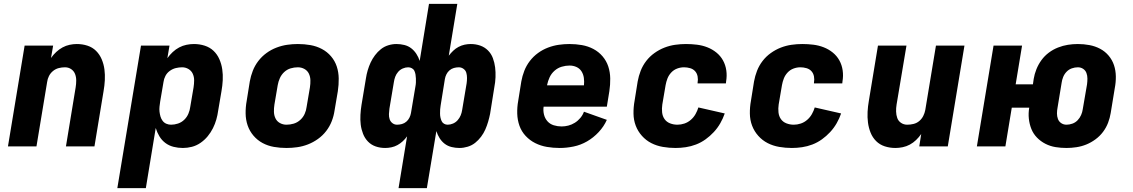

<svg xmlns="http://www.w3.org/2000/svg" viewBox="-20 -755 5840 990"><path d="M21 0 107 -520H254L243 -456Q255 -473 270 -487Q285 -501 302.5 -510.5Q320 -520 339 -524Q358 -528 376 -528Q405 -528 431 -519.5Q457 -511 475.5 -492.5Q494 -474 504.5 -449Q515 -424 518.5 -397Q522 -370 520.5 -341.5Q519 -313 514 -285L467 0H320L370 -304Q373 -322 373 -340Q373 -358 367 -373.5Q361 -389 347 -398.5Q333 -408 315 -408Q299 -408 283 -404Q267 -400 253.5 -389Q240 -378 232.5 -363Q225 -348 223 -332L168 0Z M585 215 707 -520H854L843 -455Q855 -472 870.5 -486.5Q886 -501 904 -510.5Q922 -520 941.5 -524Q961 -528 980 -528Q1009 -528 1035.5 -519.5Q1062 -511 1081 -493Q1100 -475 1111 -450Q1122 -425 1126 -397.5Q1130 -370 1128.5 -341.5Q1127 -313 1122 -285L1105 -185Q1102 -162 1095.5 -139Q1089 -116 1078 -94Q1067 -72 1051 -52.5Q1035 -33 1014 -18.5Q993 -4 969.5 2Q946 8 923 8Q898 8 874.5 2Q851 -4 832.5 -18Q814 -32 802 -52Q790 -72 783 -95L732 215ZM862 -112Q880 -112 898 -118Q916 -124 930 -137.5Q944 -151 951.5 -169Q959 -187 961 -204L978 -304Q981 -323 981 -341Q981 -359 974 -374.5Q967 -390 952 -399Q937 -408 919 -408Q903 -408 886.5 -404Q870 -400 855.5 -389.5Q841 -379 833 -363.5Q825 -348 823 -332L806 -232Q804 -219 802.5 -205.5Q801 -192 802.5 -179Q804 -166 807.5 -154Q811 -142 818.5 -132Q826 -122 837.5 -117Q849 -112 862 -112Z M1457 8Q1424 8 1392.5 2.5Q1361 -3 1334 -17.5Q1307 -32 1287 -55.5Q1267 -79 1257 -108Q1247 -137 1246.5 -169.5Q1246 -202 1252 -235L1268 -335Q1273 -363 1283.5 -390Q1294 -417 1312 -440.5Q1330 -464 1354 -481.5Q1378 -499 1405.5 -509.5Q1433 -520 1460.5 -524Q1488 -528 1516 -528Q1549 -528 1580.5 -522.5Q1612 -517 1639.5 -502.5Q1667 -488 1687 -464.5Q1707 -441 1716.5 -412Q1726 -383 1726.5 -350.5Q1727 -318 1722 -285L1705 -185Q1701 -157 1690.5 -130Q1680 -103 1662 -79.5Q1644 -56 1619.5 -38.5Q1595 -21 1568 -10.5Q1541 0 1513 4Q1485 8 1457 8ZM1457 -112Q1476 -112 1494.5 -117.5Q1513 -123 1528 -136.5Q1543 -150 1551 -168Q1559 -186 1561 -204L1578 -304Q1581 -323 1580.5 -341.5Q1580 -360 1572.5 -375.5Q1565 -391 1549.5 -399.5Q1534 -408 1516 -408Q1497 -408 1478.5 -402.5Q1460 -397 1445.5 -383.5Q1431 -370 1423 -352Q1415 -334 1412 -316L1395 -216Q1392 -197 1392.5 -178.5Q1393 -160 1400.5 -144.5Q1408 -129 1423.5 -120.5Q1439 -112 1457 -112Z M2035 215 2079 -52Q2069 -38 2056.5 -26.5Q2044 -15 2029.5 -7Q2015 1 1998.5 4.5Q1982 8 1966 8Q1940 8 1917 0Q1894 -8 1877.5 -25Q1861 -42 1852 -65Q1843 -88 1840 -112.5Q1837 -137 1838.5 -163Q1840 -189 1844 -214L1867 -352Q1870 -372 1876 -392.5Q1882 -413 1891 -432.5Q1900 -452 1913.5 -470Q1927 -488 1944 -501.5Q1961 -515 1982 -521.5Q2003 -528 2024 -528Q2045 -528 2065 -523Q2085 -518 2100.5 -506Q2116 -494 2127 -477Q2138 -460 2144 -441L2192 -735H2338L2294 -468Q2305 -482 2317 -493.5Q2329 -505 2344 -513Q2359 -521 2375 -524.5Q2391 -528 2407 -528Q2433 -528 2456 -520Q2479 -512 2496 -495Q2513 -478 2521.5 -455Q2530 -432 2533 -407.5Q2536 -383 2535 -357Q2534 -331 2529 -306L2507 -168Q2503 -148 2497 -127.5Q2491 -107 2482.5 -87.5Q2474 -68 2460.5 -50Q2447 -32 2430 -18.5Q2413 -5 2391.5 1.5Q2370 8 2349 8Q2328 8 2308 3Q2288 -2 2272.5 -14Q2257 -26 2246.5 -43Q2236 -60 2230 -79L2181 215ZM2027 -112Q2040 -112 2052.5 -115.5Q2065 -119 2075 -127.5Q2085 -136 2091 -148Q2097 -160 2099 -172L2122 -309Q2124 -319 2124.5 -329.5Q2125 -340 2124.5 -350.5Q2124 -361 2122.5 -370.5Q2121 -380 2117 -389Q2113 -398 2104 -403Q2095 -408 2085 -408Q2071 -408 2057 -402Q2043 -396 2033 -384.5Q2023 -373 2018 -359.5Q2013 -346 2011 -332L1988 -195Q1986 -181 1985.5 -167Q1985 -153 1989 -140.5Q1993 -128 2003.5 -120Q2014 -112 2027 -112ZM2288 -112Q2302 -112 2316 -118Q2330 -124 2340 -135.5Q2350 -147 2355.5 -160.5Q2361 -174 2363 -188L2386 -325Q2388 -339 2388 -353Q2388 -367 2384.5 -379.5Q2381 -392 2370 -400Q2359 -408 2346 -408Q2333 -408 2320.5 -404.5Q2308 -401 2298 -392.5Q2288 -384 2282 -372Q2276 -360 2274 -348L2252 -211Q2250 -201 2249.5 -190.5Q2249 -180 2249 -169.5Q2249 -159 2251 -149.5Q2253 -140 2257 -131Q2261 -122 2269.5 -117Q2278 -112 2288 -112Z M2866 8Q2832 8 2800 2.5Q2768 -3 2740 -17Q2712 -31 2690.5 -54Q2669 -77 2658.5 -106.5Q2648 -136 2647 -169Q2646 -202 2652 -235L2668 -335Q2673 -363 2683.5 -390Q2694 -417 2712 -440.5Q2730 -464 2754 -481.5Q2778 -499 2805.5 -509.5Q2833 -520 2861 -524Q2889 -528 2916 -528Q2949 -528 2980.5 -522.5Q3012 -517 3039.5 -502.5Q3067 -488 3087 -464.5Q3107 -441 3116.5 -412Q3126 -383 3126.5 -350.5Q3127 -318 3122 -285L3109 -205H2783Q2780 -184 2785 -164Q2790 -144 2803 -129.5Q2816 -115 2835.5 -109Q2855 -103 2876 -103Q2893 -103 2910.5 -107.5Q2928 -112 2944 -122Q2960 -132 2972.5 -147Q2985 -162 2991 -179L3109 -137Q3094 -103 3067 -74Q3040 -45 3007 -26Q2974 -7 2937.5 0.5Q2901 8 2866 8ZM2991 -315Q2993 -335 2990.5 -353.5Q2988 -372 2978.5 -387Q2969 -402 2952.5 -409.5Q2936 -417 2917 -417Q2897 -417 2876.5 -411Q2856 -405 2839.5 -390.5Q2823 -376 2814 -356.5Q2805 -337 2801 -317V-315Z M3463 8Q3430 8 3398 2.5Q3366 -3 3338.5 -17Q3311 -31 3290 -54.5Q3269 -78 3258 -107Q3247 -136 3246.5 -169Q3246 -202 3252 -235L3268 -335Q3273 -363 3283.5 -390Q3294 -417 3312 -440.5Q3330 -464 3354.5 -481.5Q3379 -499 3406 -509.5Q3433 -520 3461 -524Q3489 -528 3517 -528Q3546 -528 3574 -524.5Q3602 -521 3627.5 -511Q3653 -501 3674 -484Q3695 -467 3708 -443.5Q3721 -420 3725 -392Q3729 -364 3724 -335L3723 -325H3577V-329Q3580 -345 3577 -361Q3574 -377 3564 -388Q3554 -399 3538.5 -403.5Q3523 -408 3507 -408Q3489 -408 3471.5 -401.5Q3454 -395 3441 -381Q3428 -367 3421.5 -350Q3415 -333 3412 -316L3395 -216Q3392 -196 3394 -176Q3396 -156 3406.5 -141Q3417 -126 3435 -119Q3453 -112 3473 -112Q3491 -112 3509 -118Q3527 -124 3542 -137Q3557 -150 3566.5 -167Q3576 -184 3581 -201L3717 -170Q3708 -144 3694 -119.5Q3680 -95 3660.5 -74Q3641 -53 3618 -36.5Q3595 -20 3569 -10Q3543 0 3516 4Q3489 8 3463 8Z M4063 8Q4030 8 3998 2.5Q3966 -3 3938.5 -17Q3911 -31 3890 -54.5Q3869 -78 3858 -107Q3847 -136 3846.5 -169Q3846 -202 3852 -235L3868 -335Q3873 -363 3883.5 -390Q3894 -417 3912 -440.5Q3930 -464 3954.5 -481.5Q3979 -499 4006 -509.5Q4033 -520 4061 -524Q4089 -528 4117 -528Q4146 -528 4174 -524.5Q4202 -521 4227.5 -511Q4253 -501 4274 -484Q4295 -467 4308 -443.5Q4321 -420 4325 -392Q4329 -364 4324 -335L4323 -325H4177V-329Q4180 -345 4177 -361Q4174 -377 4164 -388Q4154 -399 4138.5 -403.5Q4123 -408 4107 -408Q4089 -408 4071.5 -401.5Q4054 -395 4041 -381Q4028 -367 4021.5 -350Q4015 -333 4012 -316L3995 -216Q3992 -196 3994 -176Q3996 -156 4006.5 -141Q4017 -126 4035 -119Q4053 -112 4073 -112Q4091 -112 4109 -118Q4127 -124 4142 -137Q4157 -150 4166.5 -167Q4176 -184 4181 -201L4317 -170Q4308 -144 4294 -119.5Q4280 -95 4260.5 -74Q4241 -53 4218 -36.5Q4195 -20 4169 -10Q4143 0 4116 4Q4089 8 4063 8Z M4597 8Q4568 8 4542 -0.5Q4516 -9 4497.5 -27.5Q4479 -46 4469 -71Q4459 -96 4455.5 -123Q4452 -150 4453.5 -178.5Q4455 -207 4460 -235L4507 -520H4654L4603 -216Q4600 -198 4600.5 -180Q4601 -162 4606.5 -146.5Q4612 -131 4626 -121.5Q4640 -112 4658 -112Q4674 -112 4690.5 -116Q4707 -120 4720 -131Q4733 -142 4740.5 -157Q4748 -172 4751 -188L4806 -520H4953L4867 0H4720L4730 -64Q4718 -47 4703.5 -33Q4689 -19 4671.5 -9.5Q4654 0 4634.5 4Q4615 8 4597 8Z M5479 8Q5450 8 5422.5 3.5Q5395 -1 5370.5 -13.5Q5346 -26 5327 -45.5Q5308 -65 5298 -90Q5288 -115 5285 -143Q5282 -171 5287 -200H5197L5164 0H5017L5103 -520H5250L5217 -320H5306L5310 -348Q5314 -373 5324 -398Q5334 -423 5350 -445Q5366 -467 5388 -483.5Q5410 -500 5435.5 -510Q5461 -520 5486.5 -524Q5512 -528 5538 -528Q5568 -528 5597.5 -522.5Q5627 -517 5652.5 -503.5Q5678 -490 5696.5 -468Q5715 -446 5724 -419Q5733 -392 5733.5 -361.5Q5734 -331 5728 -300L5707 -172Q5703 -147 5693.5 -122Q5684 -97 5667.5 -75Q5651 -53 5628.5 -36.5Q5606 -20 5581.5 -10Q5557 0 5530.5 4Q5504 8 5479 8ZM5479 -112Q5494 -112 5509.5 -117.5Q5525 -123 5536.5 -135Q5548 -147 5554.5 -162Q5561 -177 5563 -192L5585 -320Q5587 -335 5587 -350Q5587 -365 5582 -378.5Q5577 -392 5565 -400Q5553 -408 5538 -408Q5522 -408 5506.5 -402.5Q5491 -397 5479.5 -385Q5468 -373 5462 -358Q5456 -343 5454 -328L5433 -200Q5430 -185 5430 -170Q5430 -155 5435 -141.5Q5440 -128 5452 -120Q5464 -112 5479 -112Z"/></svg>

Font: Iosevka Aile Heavy
Style: Italic
Weight: 900
Italic angle: -9°
Designer: Belleve Invis
Foundry: Belleve Invis
Version: Version 31.1.0; ttfautohint (v1.8.4)